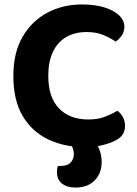

<svg xmlns="http://www.w3.org/2000/svg" viewBox="-20 -644 615 863"><path d="M539 -524Q539 -501 527 -484Q515 -467 500 -457Q475 -474 443.5 -487Q412 -500 369 -500Q316 -500 277 -477Q238 -454 217.5 -410Q197 -366 197 -303Q197 -207 245 -157Q293 -107 377 -107Q420 -107 451 -119Q482 -131 508 -146Q523 -135 532.5 -117.5Q542 -100 542 -77Q542 -57 531.5 -40Q521 -23 496 -11Q477 -1 442 8Q407 17 357 17Q269 17 196.5 -17.5Q124 -52 82 -122.5Q40 -193 40 -303Q40 -407 81.5 -478.5Q123 -550 193 -587Q263 -624 348 -624Q407 -624 450 -610.5Q493 -597 516 -574.5Q539 -552 539 -524ZM291 -4 372 -33Q408 -12 422.5 18.5Q437 49 437 84Q437 135 405.5 167Q374 199 319 199Q281 199 258.5 181Q236 163 236 130Q236 114 240 102H251Q283 102 297.5 86.5Q312 71 312 48Q312 37 307 22Q302 7 291 -4Z"/></svg>

Font: Baloo Bhaijaan 2
Style: Bold
Weight: 700
Designer: Sanskriti Dholi, Noopur Datye and Ek Type
Foundry: Ek Type
Version: Version 1.701